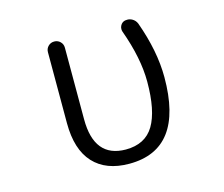

<svg xmlns="http://www.w3.org/2000/svg" viewBox="-105 -907 1210 1036"><g transform="rotate(-15 500.0 -389.0)"><path d="M496.1 -11.7Q366.2 -11.7 296.4 -87.4Q226.6 -163.1 226.6 -310.5V-707Q226.6 -726.6 240.2 -740.2Q253.9 -753.9 273.9 -753.9Q293.9 -753.9 307.6 -740.2Q321.3 -726.6 321.3 -707V-306.6Q321.3 -91.8 497.1 -90.8Q606.4 -90.8 654.8 -171.9Q703.1 -252.9 703.1 -415Q703.1 -546.9 643.6 -710.9Q641.6 -717.8 641.6 -724.6Q641.6 -735.4 646.5 -744.1Q655.3 -760.7 672.9 -764.6Q679.7 -765.6 685.5 -765.6Q699.2 -765.6 711.9 -758.8Q729.5 -749 737.3 -730.5Q798.8 -560.5 798.8 -414.1Q798.8 -11.7 496.1 -11.7Z"/></g></svg>

Font: Rounded Mgen+ 2m regular
Style: Regular
Weight: 400
Designer: [Source Han Sans]
Ryoko NISHIZUKA  (kana & ideographs); Paul D. Hunt (Latin, Greek & Cyrillic); Wenlong ZHANG  (bopomofo
Version: Version 1.059.20150602